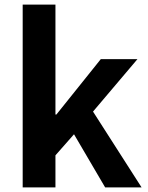

<svg xmlns="http://www.w3.org/2000/svg" viewBox="-20 -818 645 838"><path d="M79 -798H222V-318H226L420 -560H580L386 -331L598 0H439L303 -232L222 -140V0H79Z"/></svg>

Font: SpoqaHanSansJP-Bold
Style: Regular
Weight: 700
Designer: [Source Han Sans]
Ryoko NISHIZUKA  (kana & ideographs); Paul D. Hunt (Latin, Greek & Cyrillic); Wenlong ZHANG  (bopomofo
Foundry: Spoqa (http://bi.spoqa.com)
Version: Version 1.002.20150607